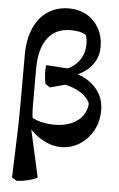

<svg xmlns="http://www.w3.org/2000/svg" viewBox="-62 -778 647 1044"><g transform="rotate(5 261.0 -255.5)"><path d="M70 224 43 208 50 0Q52 -40 52.5 -76Q53 -112 53.5 -151Q54 -190 54 -238V-461Q54 -546 80.5 -607.5Q107 -669 156.5 -702Q206 -735 273 -735Q328 -735 370.5 -710Q413 -685 437 -641Q461 -597 461 -541Q461 -471 410.5 -422.5Q360 -374 276 -363L211 -391Q264 -394 302.5 -414.5Q341 -435 362 -470Q383 -505 383 -550Q383 -579 375 -599Q359 -610 337 -614Q315 -618 291 -618Q209 -618 165.5 -559.5Q122 -501 122 -393V-195Q122 -166 124 -144Q126 -122 128 -108L119 -86L182 196Q166 206 134.5 214Q103 222 70 224ZM293 20Q255 20 216.5 3.5Q178 -13 146 -40.5Q114 -68 95 -103L114 -133Q135 -117 171 -107.5Q207 -98 251 -98Q306 -99 344 -117Q382 -135 402 -164.5Q422 -194 424 -228Q411 -265 362 -292.5Q313 -320 247 -326L321 -392Q404 -370 449 -319.5Q494 -269 494 -197Q494 -136 467 -87Q440 -38 394.5 -9Q349 20 293 20ZM205 -298 180 -315Q175 -335 173 -365Q171 -395 175 -417L325 -407L346 -336Z"/></g></svg>

Font: Eczar Medium
Style: Regular
Weight: 500
Designer: Vaibhav Singh
Foundry: Rosetta Type Foundry
Version: Version 2.000